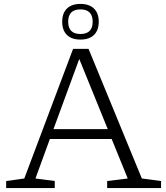

<svg xmlns="http://www.w3.org/2000/svg" viewBox="-20 -960 846 980"><path d="M704 -49 802 -36V0H527V-36L632 -49L550 -250.5H234.5L161 -49L259.5 -36V0H11.5V-36L104 -49L353 -710.5H432ZM253 -301H530L384.5 -659ZM390.5 -940Q435.5 -940 459.8 -916.2Q484 -892.5 484 -849Q484 -805.5 459.8 -781.8Q435.5 -758 390.5 -758Q345.5 -758 321.5 -781.8Q297.5 -805.5 297.5 -849Q297.5 -892.5 321.5 -916.2Q345.5 -940 390.5 -940ZM390.5 -786.5Q453 -786.5 453 -849Q453 -912 390.5 -912Q328 -912 328 -849Q328 -786.5 390.5 -786.5Z"/></svg>

Font: Newsreader Caption Light
Style: Regular
Weight: 300
Designer: Hugues Gentile
Foundry: Production Type
Version: Version 1.001